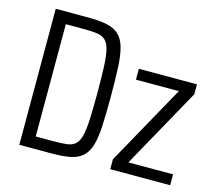

<svg xmlns="http://www.w3.org/2000/svg" viewBox="-99 -813 1066 938"><g transform="rotate(15 434.5 -344.0)"><path d="M72 0V-688H234Q293 -688 331 -680Q369 -672 392 -650.5Q415 -629 426 -590.5Q437 -552 440 -491.5Q443 -431 443 -344Q443 -257 440 -196.5Q437 -136 426 -97.5Q415 -59 392 -37.5Q369 -16 331 -8Q293 0 234 0ZM139 -60H230Q270 -60 297 -63.5Q324 -67 339.5 -81.5Q355 -96 362.5 -126.5Q370 -157 372.5 -209.5Q375 -262 375 -344Q375 -426 372.5 -478.5Q370 -531 362.5 -561.5Q355 -592 339 -606.5Q323 -621 296.5 -624.5Q270 -628 230 -628H139ZM532 0V-50L757 -455H540V-510H834V-460L609 -55H835V0Z"/></g></svg>

Font: Saira Condensed
Style: Regular
Weight: 400
Width: 3
Designer: Hector Gatti with collaboration of the Omnibus-Type team
Foundry: Omnibus-Type
Version: Version 1.101